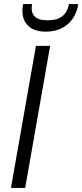

<svg xmlns="http://www.w3.org/2000/svg" viewBox="-20 -926 405 946"><path d="M34 0 157 -700H227L104 0ZM205 -770Q161 -770 134 -787Q107 -804 97 -832Q87 -860 92 -893L94 -906H138Q131 -868 149 -847Q167 -826 215 -826Q263 -826 288 -847Q313 -868 320 -906H365L363 -892Q356 -859 336.5 -831.5Q317 -804 284 -787Q251 -770 205 -770Z"/></svg>

Font: DM Sans 16pt Light
Style: Italic
Weight: 300
Italic angle: -10°
Version: Version 4.004;gftools[0.9.30]